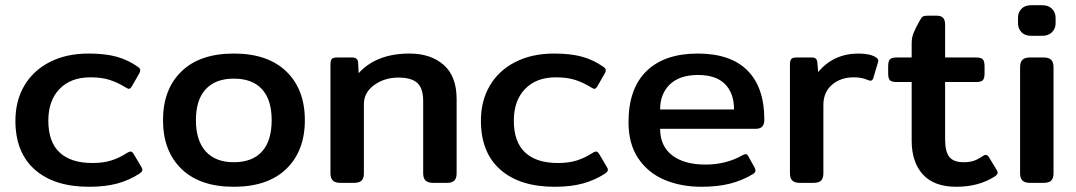

<svg xmlns="http://www.w3.org/2000/svg" viewBox="-20 -700 4120 735"><path d="M39 -238Q39 -314 73 -372Q107 -430 170.5 -462.5Q234 -495 319 -495Q382 -495 426 -483Q470 -471 508 -444Q517 -438 517 -431Q517 -425 512 -417L485 -370Q479 -360 474 -360Q469 -360 460 -366Q429 -385 398.5 -394.5Q368 -404 326 -404Q251 -404 208 -359.5Q165 -315 165 -238Q165 -157 208 -116.5Q251 -76 334 -76Q376 -76 407 -86Q438 -96 467 -115Q475 -120 480 -120Q486 -120 492 -110L521 -61Q525 -56 525 -50Q525 -43 515 -36Q475 -10 429 2.5Q383 15 321 15Q188 15 113.5 -50.5Q39 -116 39 -238Z M604 -240Q604 -358 674.5 -426.5Q745 -495 875 -495Q1005 -495 1076 -426.5Q1147 -358 1147 -240Q1147 -122 1076 -53.5Q1005 15 875 15Q745 15 674.5 -53.5Q604 -122 604 -240ZM1020 -240Q1020 -318 983 -358.5Q946 -399 875 -399Q805 -399 767.5 -358.5Q730 -318 730 -240Q730 -162 767.5 -120.5Q805 -79 875 -79Q946 -79 983 -120Q1020 -161 1020 -240Z M1245 -36V-453Q1245 -468 1250 -474Q1255 -480 1271 -480H1328Q1350 -480 1351 -460L1353 -420Q1421 -495 1548 -495Q1629 -495 1678.5 -451.5Q1728 -408 1728 -321V-36Q1728 -18 1719.5 -9Q1711 0 1691 0H1638Q1618 0 1609 -9Q1600 -18 1600 -36V-313Q1600 -362 1577.5 -382.5Q1555 -403 1505 -403Q1452 -403 1412.5 -374.5Q1373 -346 1373 -301V-36Q1373 -18 1364.5 -9Q1356 0 1335 0H1283Q1263 0 1254 -9Q1245 -18 1245 -36Z M1821 -238Q1821 -314 1855 -372Q1889 -430 1952.5 -462.5Q2016 -495 2101 -495Q2164 -495 2208 -483Q2252 -471 2290 -444Q2299 -438 2299 -431Q2299 -425 2294 -417L2267 -370Q2261 -360 2256 -360Q2251 -360 2242 -366Q2211 -385 2180.5 -394.5Q2150 -404 2108 -404Q2033 -404 1990 -359.5Q1947 -315 1947 -238Q1947 -157 1990 -116.5Q2033 -76 2116 -76Q2158 -76 2189 -86Q2220 -96 2249 -115Q2257 -120 2262 -120Q2268 -120 2274 -110L2303 -61Q2307 -56 2307 -50Q2307 -43 2297 -36Q2257 -10 2211 2.5Q2165 15 2103 15Q1970 15 1895.5 -50.5Q1821 -116 1821 -238Z M2386 -232Q2386 -361 2455 -428Q2524 -495 2651 -495Q2777 -495 2841.5 -430Q2906 -365 2906 -242Q2906 -207 2874 -207H2507Q2507 -141 2553 -105.5Q2599 -70 2681 -70Q2760 -70 2823 -106Q2830 -110 2834 -110Q2841 -110 2845 -101L2869 -58Q2872 -52 2872 -47Q2872 -40 2863 -34Q2822 -9 2774.5 3Q2727 15 2665 15Q2587 15 2524 -11.5Q2461 -38 2423.5 -93.5Q2386 -149 2386 -232ZM2790 -281Q2790 -343 2755.5 -378Q2721 -413 2652 -413Q2582 -413 2544.5 -377Q2507 -341 2507 -281Z M3004 -36V-453Q3004 -468 3009 -474Q3014 -480 3030 -480H3087Q3098 -480 3103 -475.5Q3108 -471 3109 -460L3112 -424Q3171 -495 3267 -495Q3311 -495 3334 -480Q3340 -476 3341.5 -471.5Q3343 -467 3341 -461L3323 -401Q3320 -391 3312 -391L3304 -393Q3280 -404 3249 -404Q3198 -404 3165 -375.5Q3132 -347 3132 -298V-36Q3132 -18 3123.5 -9Q3115 0 3094 0H3042Q3022 0 3013 -9Q3004 -18 3004 -36Z M3470 -162V-386H3413Q3393 -386 3386.5 -393Q3380 -400 3380 -419V-446Q3380 -465 3386.5 -472.5Q3393 -480 3413 -480H3470V-535Q3470 -556 3477.5 -574.5Q3485 -593 3501 -621Q3507 -633 3512.5 -636.5Q3518 -640 3532 -640H3565Q3583 -640 3590.5 -631.5Q3598 -623 3598 -606V-480H3716Q3736 -480 3742.5 -472.5Q3749 -465 3749 -446V-419Q3749 -400 3742.5 -393Q3736 -386 3716 -386H3598V-166Q3598 -120 3614 -99.5Q3630 -79 3669 -79Q3692 -79 3708 -84.5Q3724 -90 3743 -103Q3748 -107 3754 -107Q3760 -107 3766 -98L3795 -50Q3799 -45 3799 -39Q3799 -32 3789 -25Q3727 15 3641 15Q3556 15 3513 -32Q3470 -79 3470 -162Z M3877 -611V-632Q3877 -652 3890 -666Q3903 -680 3927 -680H3970Q3994 -680 4007.5 -666Q4021 -652 4021 -632V-611Q4021 -591 4007.5 -577Q3994 -563 3970 -563H3927Q3903 -563 3890 -577Q3877 -591 3877 -611ZM3885 -36V-443Q3885 -462 3894 -471Q3903 -480 3923 -480H3975Q3995 -480 4004 -471Q4013 -462 4013 -443V-36Q4013 -18 4004.5 -9Q3996 0 3975 0H3923Q3903 0 3894 -9Q3885 -18 3885 -36Z"/></svg>

Font: Mitr
Style: Regular
Weight: 400
Designer: Thanarat Vachiruckul
Foundry: Cadson Demak
Version: Version 1.002